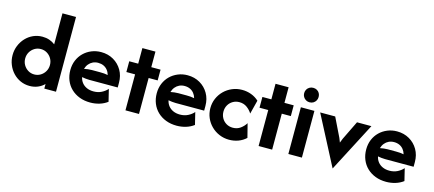

<svg xmlns="http://www.w3.org/2000/svg" viewBox="-52 -1150 3735 1654"><g transform="rotate(15 1816.0 -323.0)"><path d="M234 11.1Q190.5 11.1 152.5 -5.9Q114.6 -22.9 86.1 -53.1Q57.6 -83.3 41.3 -123.3Q25 -163.2 25 -208.3Q25 -253.5 41.3 -293.4Q57.6 -333.3 86.1 -363.5Q114.6 -393.8 152.5 -410.8Q190.5 -427.8 234 -427.8Q267.4 -427.8 295.8 -418.1Q324.3 -408.3 347.2 -390.3V-666.7H468.1V0H363.9V-41Q340.3 -16.7 306.9 -2.8Q273.6 11.1 234 11.1ZM247.8 -95.1Q278.5 -95.1 303.6 -110.5Q328.7 -125.9 343.5 -151.5Q358.3 -177.1 358.3 -208.3Q358.3 -239.6 343.5 -265.2Q328.7 -290.8 303.7 -306.2Q278.7 -321.5 248 -321.5Q217.4 -321.5 192.3 -306.2Q167.2 -290.8 152.3 -265.2Q137.5 -239.6 137.5 -208.3Q137.5 -177.1 152.3 -151.5Q167.1 -125.9 192.1 -110.5Q217.1 -95.1 247.8 -95.1Z M775.7 13.9Q722.9 13.9 679.5 -2.8Q636.1 -19.4 604.5 -49.7Q572.9 -79.9 555.9 -121.5Q538.9 -163.2 538.9 -212.5Q538.9 -259.7 555.6 -299.7Q572.2 -339.6 602.1 -368.8Q631.9 -397.9 671.5 -414.2Q711.1 -430.6 756.9 -430.6Q818.8 -430.6 867.4 -402.4Q916 -374.3 944.1 -325.7Q972.2 -277.1 972.2 -215.3V-172.9H718.1Q700.7 -172.9 684.7 -175Q668.8 -177.1 652.8 -179.9Q658.3 -152.1 675 -130.9Q691.7 -109.7 718.1 -97.9Q744.4 -86.1 778.5 -86.1Q818.1 -86.1 849.7 -102.1Q881.2 -118.1 901.4 -141.7L927.8 -33.3Q896.5 -9.7 857.3 2.1Q818.1 13.9 775.7 13.9ZM650 -252.8Q666.7 -256.2 683.7 -258.3Q700.7 -260.4 718.1 -260.4H791.7Q811.1 -260.4 828.5 -259Q845.8 -257.6 861.1 -254.2Q854.2 -279.2 839.6 -297.2Q825 -315.3 803.8 -325Q782.6 -334.7 755.6 -334.7Q729.9 -334.7 708.7 -324.7Q687.5 -314.6 672.6 -296.5Q657.6 -278.5 650 -252.8Z M1087.5 0V-320.8H1009.7V-416.7H1089.6V-555.6H1206.2V-416.7H1288.9V-320.8H1208.3V0Z M1546.5 13.9Q1493.8 13.9 1450.3 -2.8Q1406.9 -19.4 1375.3 -49.7Q1343.8 -79.9 1326.7 -121.5Q1309.7 -163.2 1309.7 -212.5Q1309.7 -259.7 1326.4 -299.7Q1343.1 -339.6 1372.9 -368.8Q1402.8 -397.9 1442.4 -414.2Q1481.9 -430.6 1527.8 -430.6Q1589.6 -430.6 1638.2 -402.4Q1686.8 -374.3 1714.9 -325.7Q1743.1 -277.1 1743.1 -215.3V-172.9H1488.9Q1471.5 -172.9 1455.6 -175Q1439.6 -177.1 1423.6 -179.9Q1429.2 -152.1 1445.8 -130.9Q1462.5 -109.7 1488.9 -97.9Q1515.3 -86.1 1549.3 -86.1Q1588.9 -86.1 1620.5 -102.1Q1652.1 -118.1 1672.2 -141.7L1698.6 -33.3Q1667.4 -9.7 1628.1 2.1Q1588.9 13.9 1546.5 13.9ZM1420.8 -252.8Q1437.5 -256.2 1454.5 -258.3Q1471.5 -260.4 1488.9 -260.4H1562.5Q1581.9 -260.4 1599.3 -259Q1616.7 -257.6 1631.9 -254.2Q1625 -279.2 1610.4 -297.2Q1595.8 -315.3 1574.7 -325Q1553.5 -334.7 1526.4 -334.7Q1500.7 -334.7 1479.5 -324.7Q1458.3 -314.6 1443.4 -296.5Q1428.5 -278.5 1420.8 -252.8Z M2013.9 13.9Q1967.4 13.9 1926.4 -3.5Q1885.4 -20.8 1854.5 -51.4Q1823.6 -81.9 1806.2 -122.2Q1788.9 -162.5 1788.9 -208.3Q1788.9 -254.2 1806.2 -294.4Q1823.6 -334.7 1854.5 -365.3Q1885.4 -395.8 1926.4 -413.2Q1967.4 -430.6 2013.9 -430.6Q2056.9 -430.6 2095.5 -416.3Q2134 -402.1 2163.9 -374.3L2132.6 -251.4Q2115.3 -279.9 2086.5 -301Q2057.6 -322.2 2018.8 -322.2Q1986.1 -322.2 1960.4 -306.9Q1934.7 -291.7 1920.1 -266Q1905.6 -240.3 1905.6 -208.3Q1905.6 -177.1 1920.1 -151Q1934.7 -125 1960.4 -109.7Q1986.1 -94.4 2018.8 -94.4Q2057.6 -94.4 2086.5 -115.6Q2115.3 -136.8 2132.6 -165.3L2163.9 -42.4Q2134 -14.6 2095.5 -0.3Q2056.9 13.9 2013.9 13.9Z M2275 0V-320.8H2197.2V-416.7H2277.1V-555.6H2393.8V-416.7H2476.4V-320.8H2395.8V0Z M2540.3 0V-416.7H2661.1V0ZM2600.7 -477.1Q2582.6 -477.1 2568.1 -485.8Q2553.5 -494.4 2544.8 -509.2Q2536.1 -523.9 2536.1 -541.7Q2536.1 -560.4 2544.8 -575Q2553.5 -589.6 2568.2 -597.9Q2582.9 -606.2 2600.7 -606.2Q2619.4 -606.2 2634 -597.9Q2648.6 -589.6 2656.9 -575.1Q2665.3 -560.7 2665.3 -541.7Q2665.3 -523.6 2656.9 -509Q2648.6 -494.4 2634.2 -485.8Q2619.7 -477.1 2600.7 -477.1Z M2940.3 20.8 2712.5 -416.7H2846.5L2911.8 -282.6Q2920.8 -265.3 2928.5 -248.3Q2936.1 -231.2 2943.7 -209.7Q2951.4 -231.2 2959 -248.3Q2966.7 -265.3 2975.7 -282.6L3041 -416.7H3169.4L2941.7 20.8Z M3414.6 13.9Q3361.8 13.9 3318.4 -2.8Q3275 -19.4 3243.4 -49.7Q3211.8 -79.9 3194.8 -121.5Q3177.8 -163.2 3177.8 -212.5Q3177.8 -259.7 3194.4 -299.7Q3211.1 -339.6 3241 -368.8Q3270.8 -397.9 3310.4 -414.2Q3350 -430.6 3395.8 -430.6Q3457.6 -430.6 3506.2 -402.4Q3554.9 -374.3 3583 -325.7Q3611.1 -277.1 3611.1 -215.3V-172.9H3356.9Q3339.6 -172.9 3323.6 -175Q3307.6 -177.1 3291.7 -179.9Q3297.2 -152.1 3313.9 -130.9Q3330.6 -109.7 3356.9 -97.9Q3383.3 -86.1 3417.4 -86.1Q3456.9 -86.1 3488.5 -102.1Q3520.1 -118.1 3540.3 -141.7L3566.7 -33.3Q3535.4 -9.7 3496.2 2.1Q3456.9 13.9 3414.6 13.9ZM3288.9 -252.8Q3305.6 -256.2 3322.6 -258.3Q3339.6 -260.4 3356.9 -260.4H3430.6Q3450 -260.4 3467.4 -259Q3484.7 -257.6 3500 -254.2Q3493.1 -279.2 3478.5 -297.2Q3463.9 -315.3 3442.7 -325Q3421.5 -334.7 3394.4 -334.7Q3368.8 -334.7 3347.6 -324.7Q3326.4 -314.6 3311.5 -296.5Q3296.5 -278.5 3288.9 -252.8Z"/></g></svg>

Font: Afacad Flux
Style: Regular
Weight: 400
Designer: Kristian Moeller
Foundry: Dicotype
Version: Version 1.100